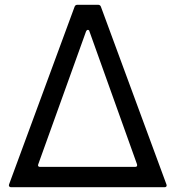

<svg xmlns="http://www.w3.org/2000/svg" viewBox="-20 -783 734 803"><path d="M26 0Q21 0 18.5 -3.5Q16 -7 18 -12L292 -755Q295 -763 304 -763H390Q399 -763 402 -755L676 -12L677 -8Q677 0 668 0ZM545 -85Q556 -85 553 -96L354 -652Q353 -658 347 -658Q343 -658 340 -652L140 -96L139 -92Q139 -85 148 -85Z"/></svg>

Font: Open Sauce Two
Style: Regular
Weight: 400
Designer: Alfredo Marco Pradil
Foundry: Creative Sauce Fz LLC
Version: Version 1.477